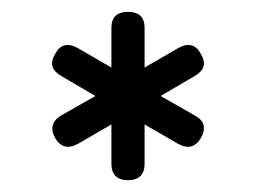

<svg xmlns="http://www.w3.org/2000/svg" viewBox="-20 -655 433 324"><path d="M168 -379V-445L111 -412Q87 -399 73 -422Q60 -446 83 -460L141 -493L83 -527Q59 -541 73 -564Q86 -588 111 -574L168 -541V-608Q168 -635 196 -635Q224 -635 224 -608V-541L281 -574Q306 -588 319 -564Q333 -541 309 -527L251 -493L309 -460Q333 -447 319 -422Q305 -399 281 -412L224 -445V-379Q224 -351 196 -351Q168 -351 168 -379Z"/></svg>

Font: Jura Medium
Style: Regular
Weight: 500
Designer: Daniel Johnson, Alexei Vanyashin
Foundry: Daniel Johnson
Version: Version 5.103